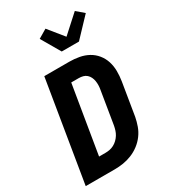

<svg xmlns="http://www.w3.org/2000/svg" viewBox="-236 -1107 1072 1217"><g transform="rotate(-30 300.0 -498.0)"><path d="M21 0 142 -735H325Q361 -735 396.5 -728.5Q432 -722 462 -705.5Q492 -689 513.5 -662.5Q535 -636 545.5 -603.5Q556 -571 556.5 -534.5Q557 -498 551 -461L512 -223Q506 -192 495 -161Q484 -130 464 -103Q444 -76 417 -55.5Q390 -35 359 -22.5Q328 -10 296.5 -5Q265 0 234 0ZM188 -120H234Q250 -120 266 -123Q282 -126 297 -134Q312 -142 324.5 -154Q337 -166 346 -180.5Q355 -195 360 -211Q365 -227 368 -243L407 -481Q410 -497 410.5 -513Q411 -529 408.5 -544.5Q406 -560 399.5 -573.5Q393 -587 382 -597Q371 -607 356 -611Q341 -615 325 -615H270ZM316 -815 235 -954 299 -992 389 -881 516 -996 570 -950 442 -815Z"/></g></svg>

Font: Iosevka Aile Heavy
Style: Italic
Weight: 900
Italic angle: -9°
Designer: Belleve Invis
Foundry: Belleve Invis
Version: Version 31.1.0; ttfautohint (v1.8.4)